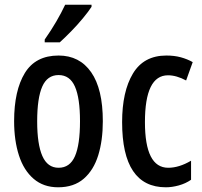

<svg xmlns="http://www.w3.org/2000/svg" viewBox="-20 -786 860 816"><path d="M417 -271Q417 -189 397.5 -126Q378 -63 336 -26.5Q294 10 227 10Q165 10 123 -26Q81 -62 60.5 -125.5Q40 -189 40 -271Q40 -401 85.5 -475.5Q131 -550 229 -550Q318 -550 367.5 -479Q417 -408 417 -271ZM138 -270Q138 -173 160 -123Q182 -73 229 -73Q277 -73 298.5 -122Q320 -171 320 -271Q320 -369 298.5 -418Q277 -467 229 -467Q181 -467 159.5 -418Q138 -369 138 -270ZM369 -757Q356 -737 332.5 -708.5Q309 -680 282 -652.5Q255 -625 234 -606H170V-618Q198 -658 219.5 -695Q241 -732 257 -766H369Z M685 10Q499 10 499 -267Q499 -397 545 -473.5Q591 -550 687 -550Q721 -550 748.5 -542.5Q776 -535 799 -522L771 -444Q730 -466 694 -466Q596 -466 596 -267Q596 -73 695 -73Q741 -73 792 -103V-22Q769 -6 740 2Q711 10 685 10Z"/></svg>

Font: Noto Sans Ethiopic ExtraCondensed Medium
Style: Regular
Weight: 500
Width: 2
Designer: Monotype Design Team
Foundry: Monotype Imaging Inc.
Version: Version 2.102; ttfautohint (v1.8.4.7-5d5b)